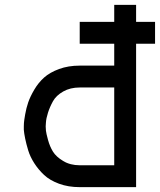

<svg xmlns="http://www.w3.org/2000/svg" viewBox="-20 -770 658 790"><path d="M618 -680V-590H540V0H308Q261 0 223 -14Q185 -28 161.5 -50Q138 -72 121 -98.5Q104 -125 96 -151.5Q88 -178 83.5 -200Q79 -222 78 -236V-250Q78 -255 78.5 -264Q79 -273 83.5 -299Q88 -325 96 -348.5Q104 -372 121 -401Q138 -430 161.5 -451Q185 -472 223 -486Q261 -500 308 -500H450V-590H308V-680H450V-750H540V-680ZM450 -90V-410H308Q269 -410 240 -393.5Q211 -377 198 -353.5Q185 -330 177.5 -306.5Q170 -283 169 -266L168 -250Q168 -243 169 -232.5Q170 -222 177.5 -194.5Q185 -167 198 -146Q211 -125 240 -107.5Q269 -90 308 -90Z"/></svg>

Font: Hermit
Style: Regular
Weight: 400
Designer: Pablo Caro
Version: Version 2.000;PS 002.000;hotconv 1.0.88;makeotf.lib2.5.64775